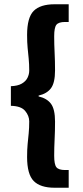

<svg xmlns="http://www.w3.org/2000/svg" viewBox="-20 -728 391 900"><path d="M236 152Q169 152 138 120.5Q107 89 107 8Q107 -27 109.5 -52.5Q112 -78 114.5 -103Q117 -128 117 -159Q117 -185 98 -208Q79 -231 31 -232V-324Q63 -325 82 -336Q101 -347 109 -363.5Q117 -380 117 -397Q117 -428 114.5 -453Q112 -478 109.5 -503.5Q107 -529 107 -564Q107 -646 138 -677Q169 -708 236 -708H302V-625H285Q255 -625 244.5 -612Q234 -599 234 -558Q234 -519 236 -481Q238 -443 238 -398Q238 -340 219 -314.5Q200 -289 161 -280V-276Q200 -267 219 -241.5Q238 -216 238 -158Q238 -113 236 -75Q234 -37 234 2Q234 43 244.5 56Q255 69 285 69H302V152Z"/></svg>

Font: Mada ExtraBold
Style: Regular
Weight: 800
Designer: Khaled Hosny
Version: Version 1.5